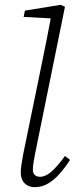

<svg xmlns="http://www.w3.org/2000/svg" viewBox="-20 -763 318 795"><path d="M124 12Q98 12 82 -4Q66 -20 66 -48Q66 -64 69 -82Q72 -100 76 -124L154 -504Q165 -556 174.5 -605.5Q184 -655 194 -707L206 -686L78 -693L83 -719L231 -743L249 -735L126 -130Q122 -110 119 -91.5Q116 -73 116 -61Q116 -46 124 -38.5Q132 -31 146 -31Q168 -31 192 -51.5Q216 -72 249 -117L270 -101Q249 -68 226 -42.5Q203 -17 178 -2.5Q153 12 124 12Z"/></svg>

Font: Source Serif 4 Light
Style: Italic
Weight: 300
Italic angle: -12°
Designer: Frank Grießhammer
Foundry: Adobe Systems Incorporated
Version: Version 4.004;hotconv 1.0.116;makeotfexe 2.5.65601